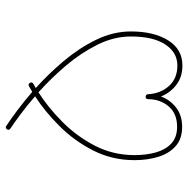

<svg xmlns="http://www.w3.org/2000/svg" viewBox="-14 -604 622 633"><g transform="rotate(-90 296.5 -288.0)"><path d="M339.4 -499.5Q343.3 -492.7 335.9 -488.3Q329.1 -484.4 322.3 -480.5Q368.2 -439.5 410.9 -388.9Q453.6 -338.4 481.2 -282Q508.8 -225.6 508.8 -167Q508.8 -91.3 479.5 -44.2Q450.2 2.9 396.5 2.9Q358.9 2.9 332.8 -17.1Q306.6 -37.1 294.4 -67.9Q283.7 -38.1 258.1 -18.1Q232.4 2 194.3 2Q154.8 2 130.6 -19.5Q106.4 -41 95.5 -76.7Q84.5 -112.3 84.5 -154.8Q84.5 -229 116.5 -291.5Q148.4 -354 196.8 -402.3Q245.1 -450.7 294.9 -482.9Q264.6 -509.3 237.1 -529.8Q209.5 -550.3 189 -564Q181.6 -568.8 186.5 -575.7Q190.9 -582 197.8 -577.6Q219.7 -563 248.8 -541.3Q277.8 -519.5 309.6 -492.2Q318.8 -497.6 328.1 -502.9Q335.4 -506.8 339.4 -499.5ZM301.8 -110.8Q304.2 -68.8 329.1 -41.3Q354 -13.7 396.5 -13.7Q439.5 -13.7 465.8 -53.5Q492.2 -93.3 492.2 -167Q492.2 -223.1 464.8 -277.8Q437.5 -332.5 395.3 -382.1Q353 -431.6 308.1 -471.7Q258.8 -440.4 211.2 -393.3Q163.6 -346.2 132.3 -285.9Q101.1 -225.6 101.1 -154.8Q101.1 -116.7 109.9 -85Q118.7 -53.2 139.2 -33.9Q159.7 -14.6 194.3 -14.6Q238.3 -14.6 262 -42.7Q285.6 -70.8 285.6 -110.8Q285.6 -112.3 286.1 -112.8Q286.1 -112.8 286.1 -113.8Q287.6 -117.7 292 -118.2H293.5Q293.9 -118.2 294.9 -118.2Q298.8 -117.7 300.8 -114.3Q301.8 -112.8 301.8 -110.8Z"/></g></svg>

Font: Mikhak-FD Thin
Style: Regular
Weight: 100
Designer: Amin Abedi
Version: Version 3.2